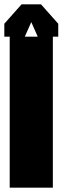

<svg xmlns="http://www.w3.org/2000/svg" viewBox="-20 -870 290 890"><path d="M25 0H225V-700H25ZM0 -700H95L135 -790V-850H80L0 -760ZM250 -700V-760L170 -850H115V-790L155 -700Z"/></svg>

Font: Millimetre
Style: Extrablack
Weight: 900
Designer: Jérémy Landes
Version: Version 1.0